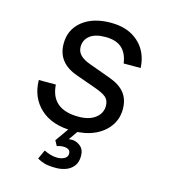

<svg xmlns="http://www.w3.org/2000/svg" viewBox="-112 -632 841 937"><g transform="rotate(15 309.0 -163.0)"><path d="M530 -364H444Q437 -415 408 -440.5Q379 -466 326 -466Q273 -466 246.5 -444.5Q220 -423 220 -389Q220 -364 237 -347Q254 -330 285 -319L395 -279Q448 -260 473 -228Q498 -196 498 -147Q498 -99 471.5 -61.5Q445 -24 398.5 -3Q352 18 290 18Q184 18 125 -36.5Q66 -91 65 -179H151Q159 -56 298 -56Q352 -56 383 -80Q414 -104 414 -141Q414 -170 396 -185Q378 -200 337 -214L239 -249Q136 -285 136 -382Q136 -454 190 -497Q244 -540 333 -540Q421 -540 473.5 -492Q526 -444 530 -364ZM219 84 287 -12H333L281 62Q289 61 297 61Q320 61 340 77.5Q360 94 360 126Q360 159 344 178.5Q328 198 304.5 206Q281 214 258 214Q219 214 198.5 208Q178 202 161 192L182 146Q196 153 213.5 158.5Q231 164 250 164Q270 164 285.5 155.5Q301 147 301 131Q301 116 291 110Q281 104 264 104Q250 104 233 110Z"/></g></svg>

Font: Fragment Mono SC
Style: Italic
Weight: 400
Italic angle: -12°
Monospace: yes
Designer: Wei Huang based on Nimbus Sans by URW Studio, based on Helvetica by Max Miedinger.
Foundry: Wei Huang
Version: Version 1.012; ttfautohint (v1.8.4.7-5d5b)